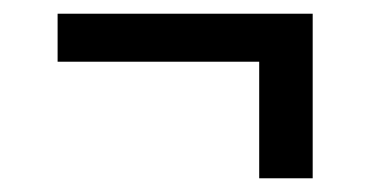

<svg xmlns="http://www.w3.org/2000/svg" viewBox="-20 -395 540 280"><path d="M436 -135H358V-305H64V-375H436Z"/></svg>

Font: Iosevka Web
Style: Regular
Weight: 400
Monospace: yes
Designer: Belleve Invis
Foundry: Belleve Invis
Version: Version 28.0.3; ttfautohint (v1.8.3)